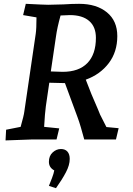

<svg xmlns="http://www.w3.org/2000/svg" viewBox="-20 -730 695 1005"><path d="M12 -51 88 -66Q105 -126 107 -144L167 -553Q171 -580 171 -639L101 -651L115 -710Q213 -705 232 -705L312 -707Q357 -710 394 -710Q485 -710 539.5 -665.5Q594 -621 594 -541Q594 -458 549 -399Q504 -340 429 -313Q456 -240 493 -157L504 -130Q518 -101 537 -65L601 -59L587 0H421Q413 -30 403.5 -62.5Q394 -95 386 -116L320 -295H319Q294 -295 238 -297L220 -174Q215 -138 211 -66L290 -58L276 0H148Q127 0 9 5ZM308 -354Q393 -354 437.5 -400Q482 -446 482 -532Q482 -590 446.5 -620.5Q411 -651 346 -651L297 -649Q279 -584 273 -539L246 -356Q288 -354 308 -354ZM236 243Q244 223 252.5 201Q261 179 264 162Q236 147 236 117Q236 86 255.5 68Q275 50 299 50Q321 50 333 63.5Q345 77 345 102Q345 134 325 172Q305 210 273 255Z"/></svg>

Font: Andada Pro SemiBold
Style: Italic
Weight: 600
Italic angle: -6.99998°
Designer: Carolina Giovagnoli
Foundry: Huerta Tipografica
Version: Version 3.005